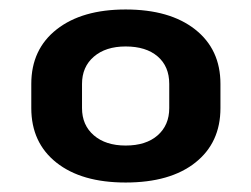

<svg xmlns="http://www.w3.org/2000/svg" viewBox="-20 -738 530 405"><path d="M245 -353Q152 -353 99 -395Q46 -437 46 -510V-561Q46 -634 99.5 -676Q153 -718 245 -718Q338 -718 391.5 -676Q445 -634 445 -561V-510Q445 -437 392 -395Q339 -353 245 -353ZM245 -431Q288 -431 312.5 -452.5Q337 -474 337 -510V-561Q337 -598 312.5 -619Q288 -640 245 -640Q203 -640 178 -618.5Q153 -597 153 -561V-510Q153 -474 178 -452.5Q203 -431 245 -431Z"/></svg>

Font: Pathway Extreme
Style: Bold
Weight: 700
Designer: Eduardo Rodriguez Tunni
Foundry: Eduardo Rodriguez Tunni
Version: Version 1.001;gftools[0.9.26]